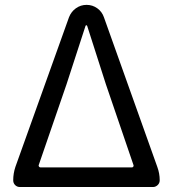

<svg xmlns="http://www.w3.org/2000/svg" viewBox="-20 -753 696 773"><path d="M60.5 0Q48.8 0 41 -7.8Q33.2 -15.6 33.2 -27.3Q33.2 -54.7 42 -81.1L257.8 -683.6Q266.6 -706.1 285.6 -719.7Q304.7 -733.4 328.6 -733.4Q352.5 -733.4 371.6 -719.7Q390.6 -706.1 398.4 -683.6L613.3 -81.1Q623 -54.7 623 -27.3Q623 -15.6 614.7 -7.8Q606.4 0 595.7 0ZM135.7 -87.9Q134.8 -85 137.2 -82Q139.6 -79.1 142.6 -79.1H511.7Q514.6 -79.1 516.6 -82Q518.6 -85 517.6 -87.9L406.2 -414.1L331.1 -648.4Q330.1 -651.4 327.6 -651.4Q325.2 -651.4 324.2 -648.4L248 -414.1Z"/></svg>

Font: Gen Jyuu GothicX Regular
Style: Regular
Weight: 400
Designer: [Source Han Sans]
Ryoko NISHIZUKA  (kana & ideographs); Paul D. Hunt (Latin, Greek & Cyrillic); Wenlong ZHANG  (bopomofo
Version: Version 1.002.20150607